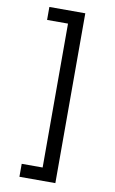

<svg xmlns="http://www.w3.org/2000/svg" viewBox="-100 -834 614 1021"><g transform="rotate(10 207.5 -323.5)"><path d="M81 65H194V-712H81V-782H275V135H81Z"/></g></svg>

Font: ltamil05
Style: Book
Weight: 400
Designer: Jelle Bosma - Monotype Design Team
Foundry: Monotype Imaging Inc.
Version: Version 2.003